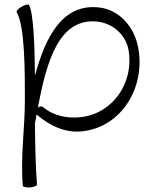

<svg xmlns="http://www.w3.org/2000/svg" viewBox="-20 -571 671 841"><path d="M53 -518C89 -455 89 -265 89 -133C89 -8 69 118 80 243C81 248 95 251 112 250C129 248 143 243 142 237C136 161 134 64 133 -31C135 -41 138 -55 140 -69L142 -68C198 -20 268 13 341 4C510 -14 617 -185 586 -359C570 -450 507 -526 417 -538C257 -558 180 -415 133 -239C132 -369 127 -514 107 -549C104 -554 90 -550 75 -542C60 -533 50 -522 53 -518ZM170 -101C163 -107 153 -106 146 -99C183 -298 237 -497 410 -476C476 -467 531 -418 543 -352C568 -210 475 -74 335 -58C276 -51 215 -63 170 -101Z"/></svg>

Font: Nupuram ExtraLight
Style: Regular
Weight: 200
Designer: Santhosh Thottingal (santhosh.thottingal@gmail.com)
Foundry: SMC
Version: Version 1.000